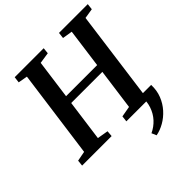

<svg xmlns="http://www.w3.org/2000/svg" viewBox="-253 -913 1295 1295"><g transform="rotate(-45 394.5 -266.0)"><path d="M710 -55.5Q712 -1 694 44.2Q676 89.5 644.5 124.5Q613 159.5 574.2 181.5Q535.5 203.5 496 211L481 176.5Q522 157.5 552.5 124.5Q583 91.5 598.2 46Q613.5 0.5 608 -55.5ZM-4 0 0.5 -42.5 71 -56 157 -687.5 90.5 -699.5 96 -743H372.5L368 -699.5L288.5 -687.5L250.5 -407.5H547L585 -688L513.5 -699.5L518.5 -743H793L788 -699.5L716.5 -688L631.5 -56L703 -42.5L699 0H418L423 -42.5L499.5 -56L539.5 -350.5H242.5L202.5 -56L281 -42.5L277.5 0Z"/></g></svg>

Font: Merriweather 36pt SemiBold
Style: Italic
Weight: 600
Italic angle: -7.8°
Version: Version 2.101